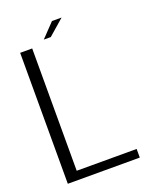

<svg xmlns="http://www.w3.org/2000/svg" viewBox="-143 -849 748 930"><g transform="rotate(-20 231.0 -383.5)"><path d="M43 0H414V-44.5H105V-675H43ZM172.5 -696H208.5L290 -767H240.5Z"/></g></svg>

Font: Anybody Thin Light
Style: Regular
Weight: 300
Version: Version 1.113;gftools[0.9.25]